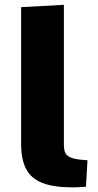

<svg xmlns="http://www.w3.org/2000/svg" viewBox="-20 -782 414 807"><path d="M283.2 5.4Q205.6 5.4 158.4 -12.9Q111.3 -31.2 90.1 -71.3Q68.8 -111.3 68.8 -177.2V-752L248.5 -761.7V-172.9Q248.5 -155.3 253.2 -142.3Q257.8 -129.4 273.9 -121.3Q290 -113.3 323.7 -110.4Q329.6 -109.9 335.7 -109.4Q341.8 -108.9 347.7 -108.4L341.3 2.9Q316.9 4.9 304.7 5.1Q292.5 5.4 283.2 5.4Z"/></svg>

Font: Comme ExtraBold
Style: Regular
Weight: 800
Version: Version 1.000;gftools[0.9.27]